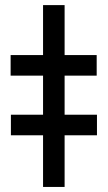

<svg xmlns="http://www.w3.org/2000/svg" viewBox="-20 -739 426 759"><path d="M235.4 -521.3H362.2V-440H235.4V-285.5H363.3V-204.2H235.4V0H150.2V-204.2H23.1V-285.5H150.2V-440H22V-521.3H150.2V-718.8H235.4Z"/></svg>

Font: Interop SemBd
Style: Regular
Weight: 600
Designer: Rasmus Andersson, Google, Jang Haemin
Foundry: jhaemin
Version: Version 1.008